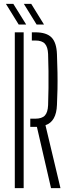

<svg xmlns="http://www.w3.org/2000/svg" viewBox="-20 -966 358 986"><path d="M242 0 169.5 -314.5H135.5V-356.5H160.5Q195.5 -356.5 210.5 -372.8Q225.5 -389 227 -426Q228.5 -469 229 -513.2Q229.5 -557.5 229 -601.5Q228.5 -645.5 227 -688.5Q225.5 -725 210.5 -741.5Q195.5 -758 161.5 -758H143.5V-800H161.5Q218.5 -800 244.5 -773.8Q270.5 -747.5 272.5 -687Q274.5 -638 275.2 -593.8Q276 -549.5 275.2 -508Q274.5 -466.5 272.5 -427.5Q269.5 -342 213.5 -323L290.5 0ZM56 0V-800H101.5V0ZM76 -840 10.5 -946H48.5L114.5 -840ZM168 -840 102.5 -946H140.5L206 -840Z"/></svg>

Font: Big Shoulders Stencil Display Thin Light
Style: Regular
Weight: 300
Version: Version 2.001